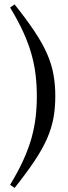

<svg xmlns="http://www.w3.org/2000/svg" viewBox="-20 -742 317 894"><path d="M151.5 -294Q151.5 -344 146 -391.8Q140.5 -439.5 127 -488.2Q113.5 -537 89.2 -590.8Q65 -644.5 27 -707L48 -721.5Q104 -651 141 -595.5Q178 -540 199 -492Q220 -444 228.8 -396.2Q237.5 -348.5 237.5 -294Q237.5 -239.5 228.8 -192Q220 -144.5 199 -96.5Q178 -48.5 141 7Q104 62.5 48 133L27 118.5Q65 56 89.2 2.2Q113.5 -51.5 127 -100.2Q140.5 -149 146 -196.8Q151.5 -244.5 151.5 -294Z"/></svg>

Font: Newsreader 36pt Medium
Style: Regular
Weight: 500
Designer: Hugues Gentile
Foundry: Production Type
Version: Version 1.003